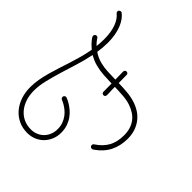

<svg xmlns="http://www.w3.org/2000/svg" viewBox="-134 -1051 1390 1390"><g transform="rotate(-45 561.0 -356.0)"><path d="M1103.5 -679.7Q1111.3 -679.7 1116.5 -673.8Q1121.6 -668 1121.6 -661.1Q1121.6 -654.3 1118.2 -650.4Q1106.4 -634.8 1086.9 -619.9Q1067.4 -605 1039.6 -593.3Q1011.7 -581.5 975.6 -574.5Q939.5 -567.4 895 -567.4Q869.6 -567.4 844.2 -569.6Q818.8 -571.8 793.5 -575.7Q782.2 -559.6 772.7 -539.6Q763.2 -519.5 757.3 -495.6Q748.5 -460 746.6 -420.9Q744.6 -381.8 744.1 -340.8L823.7 -342.3Q831.5 -342.3 837.2 -337.9Q842.8 -333.5 843.3 -325.7Q843.3 -317.9 838.6 -312.5Q834 -307.1 825.7 -307.1Q799.8 -306.6 779.8 -306.6Q759.8 -306.6 743.7 -306.2Q742.7 -260.3 738.8 -215.8Q734.9 -171.4 720.7 -129.4Q709.5 -96.2 690.7 -67.9Q671.9 -39.6 644.8 -18.8Q617.7 2 582.8 13.9Q547.9 25.9 504.4 25.9Q433.1 25.9 375.5 -2.4Q317.9 -30.8 275.4 -91.8Q273.9 -94.2 271.5 -98.6Q269 -103 269 -107.4Q269 -114.3 273.9 -120.6Q278.8 -127 287.6 -127Q293 -127 297.4 -124.3Q301.8 -121.6 304.2 -117.7Q339.8 -63 387.7 -36.9Q435.5 -10.7 503.9 -10.7Q540 -10.7 568.8 -19.8Q597.7 -28.8 619.9 -45.7Q642.1 -62.5 658.2 -86.9Q674.3 -111.3 685.1 -142.6Q696.3 -175.8 699.7 -217.8Q703.1 -259.8 704.1 -306.2Q685.5 -306.2 676.3 -305.9Q667 -305.7 662.6 -305.4Q658.2 -305.2 656.2 -304.9Q654.3 -304.7 651.1 -304.7Q647.9 -304.7 641.6 -304.4Q635.3 -304.2 621.1 -304.2Q614.3 -304.2 608.6 -308.8Q603 -313.5 603 -320.8Q603 -328.6 607.4 -334Q611.8 -339.4 620.1 -339.4L704.6 -340.3Q705.6 -383.3 708.5 -424.8Q711.4 -466.3 721.2 -504.4Q726.6 -527.3 735.4 -546.9Q744.1 -566.4 753.9 -583Q688.5 -596.2 623.8 -616.5Q559.1 -636.7 497.3 -655.5Q435.5 -674.3 378.2 -688Q320.8 -701.7 270 -701.7Q223.6 -701.7 184.3 -688.5Q145 -675.3 116.5 -651.4Q87.9 -627.4 72 -593.8Q56.2 -560.1 56.2 -519Q56.2 -489.3 66.7 -464.4Q77.1 -439.5 95.7 -421.1Q114.3 -402.8 139.6 -392.6Q165 -382.3 195.3 -382.3Q227.1 -382.3 252 -391.8Q276.9 -401.4 295.9 -415.5Q314.9 -429.7 328.4 -446.3Q341.8 -462.9 350.3 -477.3Q358.9 -491.7 363 -501.2Q367.2 -510.7 367.2 -510.7Q369.1 -516.1 374 -519.5Q378.9 -522.9 384.8 -522.9Q393.1 -522.9 398.2 -517.3Q403.3 -511.7 403.3 -504.4Q403.3 -502.9 403.1 -501.7Q402.8 -500.5 402.3 -499Q401.9 -498 397 -486.1Q392.1 -474.1 381.8 -457.3Q371.6 -440.4 355.5 -420.9Q339.4 -401.4 316.4 -384.5Q293.5 -367.7 263.4 -356.7Q233.4 -345.7 194.8 -345.7Q157.7 -345.7 125.7 -358.9Q93.8 -372.1 70.1 -395Q46.4 -418 33 -449.7Q19.5 -481.4 19.5 -519Q19.5 -568.8 38.6 -609.1Q57.6 -649.4 91.3 -678.2Q125 -707 170.9 -722.7Q216.8 -738.3 270.5 -738.3Q309.6 -738.3 349.1 -731.4Q388.7 -724.6 429.4 -713.4Q470.2 -702.1 512.2 -688.5Q554.2 -674.8 597.4 -660.9Q640.6 -647 685.3 -634.8Q730 -622.6 776.4 -614.7Q788.6 -629.9 800.5 -641.6Q812.5 -653.3 822 -660.9Q831.5 -668.5 837.9 -672.6Q844.2 -676.8 845.2 -677.2Q850.1 -679.7 854 -679.7Q860.8 -679.7 866.9 -674.6Q873 -669.4 873 -661.1Q873 -650.9 863.8 -645.5Q863.3 -645 850.3 -636.2Q837.4 -627.4 819.8 -608.9Q856.4 -604.5 894.5 -604.5Q931.6 -604.5 962.2 -609.6Q992.7 -614.7 1016.8 -623.8Q1041 -632.8 1058.8 -645Q1076.7 -657.2 1088.4 -671.9Q1091.3 -675.3 1095.2 -677.5Q1099.1 -679.7 1103.5 -679.7Z"/></g></svg>

Font: Sacramento
Style: Regular
Weight: 400
Designer: Astigmatic (AOETI)
Foundry: Astigmatic (AOETI)
Version: Version 1.000